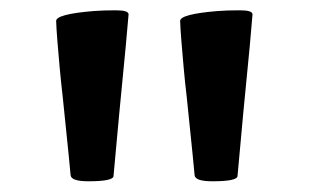

<svg xmlns="http://www.w3.org/2000/svg" viewBox="-20 -864 593 369"><path d="M87.9 -515.6ZM160.2 -842.8Q178.2 -844.2 202.6 -844.2Q227.1 -844.2 227.1 -836.4Q224.6 -805.7 221.7 -775.4Q206.1 -615.2 203.6 -585L198.2 -525.9Q198.2 -515.6 149.9 -515.6Q116.7 -515.6 115.7 -527.3Q114.3 -543.5 111.8 -567.9L100.6 -677.2Q97.2 -706.5 94.7 -733.9L90.3 -785.2Q88.4 -808.6 87.9 -823.7Q87.9 -836.9 160.2 -842.8ZM398.4 -842.8Q416.5 -844.2 440.9 -844.2Q465.3 -844.2 465.3 -836.4Q462.9 -805.7 460 -775.4Q444.3 -615.2 441.9 -585L436.5 -525.9Q436.5 -515.6 388.2 -515.6Q355 -515.6 354 -527.3Q352.5 -543.5 350.1 -567.9L338.9 -677.2Q335.4 -706.5 333 -733.9L328.6 -785.2Q326.7 -808.6 326.2 -823.7Q326.2 -836.9 398.4 -842.8Z"/></svg>

Font: Quando
Style: Regular
Weight: 400
Version: Version 1.002